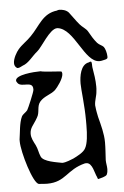

<svg xmlns="http://www.w3.org/2000/svg" viewBox="-48 -659 452 699"><g transform="rotate(-5 177.5 -309.5)"><path d="M108 -406H107C83 -406 16 -401 16 -380C16 -377 18 -374 21 -370C35 -353 76 -375 76 -344V-341C76 -334 51 -275 47 -269C41 -261 31 -257 26 -248C15 -225 14 -189 10 -165V-158C10 -119 45 -1 66 2C78 3 87 4 96 4C165 4 171 -41 240 -58H245C267 -58 272 -17 279 -5C280 -2 281 4 284 3C291 1 311 -3 315 -10C318 -17 319 -23 319 -30C319 -41 316 -52 316 -63C317 -84 319 -106 319 -128C319 -159 310 -191 302 -222C300 -233 297 -245 296 -257C296 -260 295 -262 295 -265C295 -283 303 -298 304 -316C305 -322 305 -328 305 -333C305 -357 301 -380 297 -404C296 -408 298 -425 293 -425H291C290 -425 288 -424 286 -423C255 -418 249 -375 249 -348C249 -326 257 -268 257 -213V-196C257 -161 254 -129 245 -113C238 -98 213 -86 199 -79C192 -76 170 -67 159 -67H157C138 -71 89 -77 81 -97C75 -110 74 -125 67 -139C60 -153 52 -166 52 -182C52 -203 65 -214 74 -229L80 -239C92 -258 83 -280 98 -297C114 -315 137 -318 154 -333C163 -342 186 -372 186 -390C186 -393 185 -396 184 -398C183 -400 118 -402 108 -406ZM195 -623C190 -623 189 -622 187 -621C133 -615 118 -571 83 -536C68 -520 49 -509 35 -492C28 -484 14 -461 14 -444C14 -436 17 -430 23 -426C24 -425 26 -425 27 -425C33 -425 40 -430 45 -432C67 -439 83 -464 102 -479C119 -492 154 -557 181 -557H183C244 -550 270 -424 325 -424C329 -424 334 -425 338 -426C342 -427 351 -428 354 -432C355 -433 355 -436 355 -439C355 -450 350 -468 345 -474C340 -480 328 -484 322 -491C310 -505 302 -519 293 -535C287 -546 272 -554 264 -564C251 -579 241 -595 229 -610C220 -620 205 -623 195 -623Z"/></g></svg>

Font: Ancial
Style: Regular
Weight: 400
Designer: Daytona Mess (Anne-Dauphine Borione)
Foundry: Daytona Mess (Anne-Dauphine Borione)
Version: Version 1.000;Glyphs 3.2 (3192)